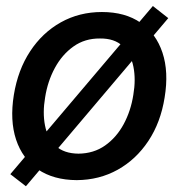

<svg xmlns="http://www.w3.org/2000/svg" viewBox="-20 -593 600 644"><path d="M66.9 31.7 14.6 -8.8 492.7 -572.8 544.4 -532.2ZM237.3 11.2Q159.2 10.7 107.2 -24.9Q55.2 -60.5 33.9 -124.8Q12.7 -189 26.4 -274.4Q40 -358.4 81.1 -420.9Q122.1 -483.4 184.1 -518.1Q246.1 -552.7 321.8 -552.7Q399.9 -552.7 451.7 -516.8Q503.4 -481 524.9 -416.5Q546.4 -352.1 532.2 -266.1Q519 -182.6 477.8 -120.4Q436.5 -58.1 374.8 -23.7Q313 10.7 237.3 11.2ZM243.2 -77.6Q294.4 -78.1 332.5 -105Q370.6 -131.8 394.8 -176.5Q418.9 -221.2 427.2 -274.9Q436 -326.2 427.5 -369.1Q418.9 -412.1 391.6 -438.2Q364.3 -464.4 315.4 -463.9Q264.6 -464.4 226.3 -437Q188 -409.7 163.8 -364.7Q139.6 -319.8 131.3 -266.1Q122.6 -215.3 130.9 -172.4Q139.2 -129.4 166.7 -103.8Q194.3 -78.1 243.2 -77.6Z"/></svg>

Font: Inter Tight Medium
Style: Italic
Weight: 500
Italic angle: -9.39999°
Designer: Rasmus Andersson
Foundry: rsms
Version: Version 3.004